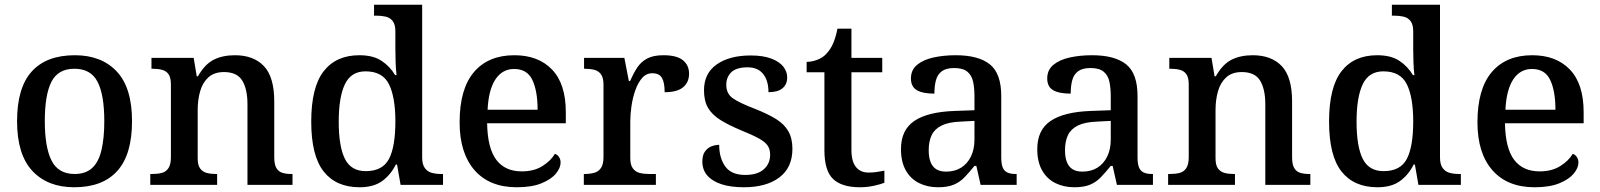

<svg xmlns="http://www.w3.org/2000/svg" viewBox="-20 -780 6748 810"><path d="M293 10Q181 10 116.5 -59Q52 -128 52 -269Q52 -410 114 -478.5Q176 -547 296 -547Q408 -547 472.5 -478.5Q537 -410 537 -269Q537 -128 475 -59Q413 10 293 10ZM295 -46Q341 -46 368.5 -71Q396 -96 408 -146.5Q420 -197 420 -269Q420 -380 391.5 -435Q363 -490 294 -490Q225 -490 197 -435Q169 -380 169 -269Q169 -159 197.5 -102.5Q226 -46 295 -46Z M614 0V-46H622Q645 -46 662.5 -50.5Q680 -55 690.5 -70.5Q701 -86 701 -117V-423Q701 -453 691 -467Q681 -481 663.5 -485.5Q646 -490 624 -490H619V-536H797L810 -458H815Q844 -509 881.5 -528Q919 -547 971 -547Q1050 -547 1093.5 -501Q1137 -455 1137 -352V-117Q1137 -86 1146 -71Q1155 -56 1171 -51Q1187 -46 1209 -46H1214V0H1024V-340Q1024 -404 1002 -440Q980 -476 925 -476Q884 -476 859.5 -454Q835 -432 824.5 -395.5Q814 -359 814 -316V-112Q814 -83 824.5 -69Q835 -55 852 -50.5Q869 -46 891 -46H896V0Z M1497 10Q1398 10 1345.5 -56.5Q1293 -123 1293 -267Q1293 -412 1345.5 -479.5Q1398 -547 1496 -547Q1554 -547 1589.5 -523.5Q1625 -500 1647 -463H1653Q1650 -487 1649 -517.5Q1648 -548 1648 -573V-648Q1648 -677 1636.5 -691.5Q1625 -706 1606.5 -710Q1588 -714 1566 -714H1558V-760H1761V-116Q1761 -87 1772 -71.5Q1783 -56 1801 -51Q1819 -46 1841 -46H1849V0H1670L1655 -86H1650Q1628 -42 1592 -16Q1556 10 1497 10ZM1523 -58Q1594 -58 1621 -109.5Q1648 -161 1648 -268Q1648 -370 1621 -424.5Q1594 -479 1522 -479Q1461 -479 1435 -424.5Q1409 -370 1409 -267Q1409 -162 1435 -110Q1461 -58 1523 -58Z M2160 10Q2045 10 1982 -62Q1919 -134 1919 -264Q1919 -405 1979.5 -476Q2040 -547 2150 -547Q2251 -547 2309 -486.5Q2367 -426 2367 -307V-260H2035Q2037 -154 2074 -105.5Q2111 -57 2181 -57Q2233 -57 2268.5 -79.5Q2304 -102 2321 -131Q2331 -128 2338 -118Q2345 -108 2345 -94Q2345 -72 2325.5 -48Q2306 -24 2265 -7Q2224 10 2160 10ZM2248 -317Q2248 -396 2226 -442.5Q2204 -489 2149 -489Q2099 -489 2070 -445Q2041 -401 2037 -317Z M2443 0V-46H2446Q2469 -46 2487 -51Q2505 -56 2515.5 -71.5Q2526 -87 2526 -118V-422Q2526 -452 2515.5 -466.5Q2505 -481 2487 -485.5Q2469 -490 2447 -490H2444V-536H2614L2633 -438H2638Q2652 -470 2668 -494.5Q2684 -519 2710 -533Q2736 -547 2779 -547Q2835 -547 2861 -526Q2887 -505 2887 -469Q2887 -433 2862 -412Q2837 -391 2784 -391Q2784 -432 2772.5 -451.5Q2761 -471 2732 -471Q2706 -471 2688.5 -450.5Q2671 -430 2660 -398.5Q2649 -367 2644 -332Q2639 -297 2639 -268V-113Q2639 -84 2650 -69.5Q2661 -55 2678.5 -50.5Q2696 -46 2717 -46H2747V0Z M3118 10Q3062 10 3023 -3Q2984 -16 2963.5 -40Q2943 -64 2943 -99Q2943 -126 2954.5 -141.5Q2966 -157 2982.5 -163Q2999 -169 3014 -169Q3014 -114 3039.5 -78Q3065 -42 3124 -42Q3176 -42 3202.5 -66Q3229 -90 3229 -127Q3229 -151 3218 -166.5Q3207 -182 3180.5 -196.5Q3154 -211 3107 -230Q3054 -252 3019 -274Q2984 -296 2967 -325Q2950 -354 2950 -399Q2950 -471 3004 -508.5Q3058 -546 3147 -546Q3199 -546 3233.5 -533Q3268 -520 3284.5 -499Q3301 -478 3301 -453Q3301 -424 3281 -407.5Q3261 -391 3222 -391Q3222 -440 3199.5 -468Q3177 -496 3134 -496Q3087 -496 3065.5 -475.5Q3044 -455 3044 -422Q3044 -385 3071.5 -365.5Q3099 -346 3167 -320Q3220 -299 3254.5 -277.5Q3289 -256 3306 -226Q3323 -196 3323 -152Q3323 -73 3268 -31.5Q3213 10 3118 10Z M3608 10Q3531 10 3494.5 -25Q3458 -60 3458 -146V-475H3383V-519Q3405 -519 3428.5 -528Q3452 -537 3467 -554Q3484 -572 3495 -597.5Q3506 -623 3513 -659H3572V-536H3702V-475H3572V-147Q3572 -99 3591 -75.5Q3610 -52 3644 -52Q3663 -52 3679 -54.5Q3695 -57 3711 -60V-9Q3697 -3 3668 3.5Q3639 10 3608 10Z M3937 10Q3893 10 3857.5 -7.5Q3822 -25 3801.5 -61Q3781 -97 3781 -151Q3781 -232 3837.5 -270Q3894 -308 4008 -312L4091 -315V-373Q4091 -410 4085 -436.5Q4079 -463 4060.5 -478Q4042 -493 4005 -493Q3972 -493 3953.5 -479.5Q3935 -466 3928.5 -441.5Q3922 -417 3922 -385Q3873 -385 3848 -399.5Q3823 -414 3823 -449Q3823 -485 3849 -506.5Q3875 -528 3918 -537.5Q3961 -547 4012 -547Q4108 -547 4156 -508.5Q4204 -470 4204 -375V-117Q4204 -89 4210 -74Q4216 -59 4229.5 -52.5Q4243 -46 4265 -46H4269V0H4117L4099 -80H4091Q4069 -53 4049.5 -32.5Q4030 -12 4004 -1Q3978 10 3937 10ZM3971 -56Q4008 -56 4034.5 -72.5Q4061 -89 4076 -119.5Q4091 -150 4091 -191V-270L4033 -267Q3982 -265 3952.5 -250.5Q3923 -236 3910.5 -210Q3898 -184 3898 -146Q3898 -116 3906 -96Q3914 -76 3930 -66Q3946 -56 3971 -56Z M4512 10Q4468 10 4432.5 -7.5Q4397 -25 4376.5 -61Q4356 -97 4356 -151Q4356 -232 4412.5 -270Q4469 -308 4583 -312L4666 -315V-373Q4666 -410 4660 -436.5Q4654 -463 4635.5 -478Q4617 -493 4580 -493Q4547 -493 4528.5 -479.5Q4510 -466 4503.5 -441.5Q4497 -417 4497 -385Q4448 -385 4423 -399.5Q4398 -414 4398 -449Q4398 -485 4424 -506.5Q4450 -528 4493 -537.5Q4536 -547 4587 -547Q4683 -547 4731 -508.5Q4779 -470 4779 -375V-117Q4779 -89 4785 -74Q4791 -59 4804.5 -52.5Q4818 -46 4840 -46H4844V0H4692L4674 -80H4666Q4644 -53 4624.5 -32.5Q4605 -12 4579 -1Q4553 10 4512 10ZM4546 -56Q4583 -56 4609.5 -72.5Q4636 -89 4651 -119.5Q4666 -150 4666 -191V-270L4608 -267Q4557 -265 4527.5 -250.5Q4498 -236 4485.5 -210Q4473 -184 4473 -146Q4473 -116 4481 -96Q4489 -76 4505 -66Q4521 -56 4546 -56Z M4908 0V-46H4916Q4939 -46 4956.5 -50.5Q4974 -55 4984.5 -70.5Q4995 -86 4995 -117V-423Q4995 -453 4985 -467Q4975 -481 4957.5 -485.5Q4940 -490 4918 -490H4913V-536H5091L5104 -458H5109Q5138 -509 5175.5 -528Q5213 -547 5265 -547Q5344 -547 5387.5 -501Q5431 -455 5431 -352V-117Q5431 -86 5440 -71Q5449 -56 5465 -51Q5481 -46 5503 -46H5508V0H5318V-340Q5318 -404 5296 -440Q5274 -476 5219 -476Q5178 -476 5153.5 -454Q5129 -432 5118.5 -395.5Q5108 -359 5108 -316V-112Q5108 -83 5118.5 -69Q5129 -55 5146 -50.5Q5163 -46 5185 -46H5190V0Z M5791 10Q5692 10 5639.5 -56.5Q5587 -123 5587 -267Q5587 -412 5639.5 -479.5Q5692 -547 5790 -547Q5848 -547 5883.5 -523.5Q5919 -500 5941 -463H5947Q5944 -487 5943 -517.5Q5942 -548 5942 -573V-648Q5942 -677 5930.5 -691.5Q5919 -706 5900.5 -710Q5882 -714 5860 -714H5852V-760H6055V-116Q6055 -87 6066 -71.5Q6077 -56 6095 -51Q6113 -46 6135 -46H6143V0H5964L5949 -86H5944Q5922 -42 5886 -16Q5850 10 5791 10ZM5817 -58Q5888 -58 5915 -109.5Q5942 -161 5942 -268Q5942 -370 5915 -424.5Q5888 -479 5816 -479Q5755 -479 5729 -424.5Q5703 -370 5703 -267Q5703 -162 5729 -110Q5755 -58 5817 -58Z M6454 10Q6339 10 6276 -62Q6213 -134 6213 -264Q6213 -405 6273.5 -476Q6334 -547 6444 -547Q6545 -547 6603 -486.5Q6661 -426 6661 -307V-260H6329Q6331 -154 6368 -105.5Q6405 -57 6475 -57Q6527 -57 6562.5 -79.5Q6598 -102 6615 -131Q6625 -128 6632 -118Q6639 -108 6639 -94Q6639 -72 6619.5 -48Q6600 -24 6559 -7Q6518 10 6454 10ZM6542 -317Q6542 -396 6520 -442.5Q6498 -489 6443 -489Q6393 -489 6364 -445Q6335 -401 6331 -317Z"/></svg>

Font: Noto Rashi Hebrew Medium
Style: Regular
Weight: 500
Version: Version 1.006